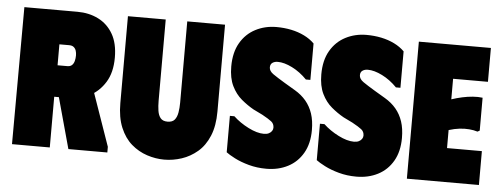

<svg xmlns="http://www.w3.org/2000/svg" viewBox="-49 -838 2541 977"><g transform="rotate(5 1222.0 -349.5)"><path d="M40 -700H231V0H38ZM311 -700Q371 -700 418.5 -676Q466 -652 493.5 -604.5Q521 -557 521 -484Q521 -408 490 -358Q459 -308 410.5 -283.5Q362 -259 308 -259H138V-700ZM234 -420H284Q299 -420 307.5 -428Q316 -436 319.5 -449.5Q323 -463 323 -478Q323 -491 319.5 -502Q316 -513 307.5 -520Q299 -527 284 -527H234ZM227 -360 411 -355 525 -29V0H326Z M1065 -256V-700H872V-285Q872 -258 868 -234.5Q864 -211 852.5 -197Q841 -183 816 -183Q792 -183 780.5 -197Q769 -211 765.5 -234.5Q762 -258 762 -285V-700H569V-256Q569 -183 590.5 -131.5Q612 -80 648 -49Q684 -18 728 -3.5Q772 11 816 11Q861 11 905 -3.5Q949 -18 985.5 -49Q1022 -80 1043.5 -131.5Q1065 -183 1065 -256Z M1552 -204Q1552 -135 1524 -86.5Q1496 -38 1447.5 -13Q1399 12 1338 12Q1290 12 1248 0.5Q1206 -11 1175 -27Q1144 -43 1130 -54V-240H1153Q1186 -209 1230.5 -186.5Q1275 -164 1310 -164Q1325 -164 1335 -169Q1345 -174 1350.5 -182Q1356 -190 1356 -199Q1356 -219 1341.5 -230.5Q1327 -242 1294 -260L1247 -283Q1215 -301 1184.5 -326.5Q1154 -352 1134.5 -392Q1115 -432 1115 -491Q1115 -563 1143.5 -612Q1172 -661 1220.5 -686Q1269 -711 1327 -711Q1367 -711 1403 -703.5Q1439 -696 1469.5 -681Q1500 -666 1522 -644V-458H1499Q1464 -494 1423 -514.5Q1382 -535 1349 -535Q1333 -535 1322 -527.5Q1311 -520 1311 -504Q1311 -485 1332.5 -470Q1354 -455 1394 -431L1448 -399Q1482 -379 1505 -351.5Q1528 -324 1540 -288Q1552 -252 1552 -204Z M2012 -204Q2012 -135 1984 -86.5Q1956 -38 1907.5 -13Q1859 12 1798 12Q1750 12 1708 0.5Q1666 -11 1635 -27Q1604 -43 1590 -54V-240H1613Q1646 -209 1690.5 -186.5Q1735 -164 1770 -164Q1785 -164 1795 -169Q1805 -174 1810.5 -182Q1816 -190 1816 -199Q1816 -219 1801.5 -230.5Q1787 -242 1754 -260L1707 -283Q1675 -301 1644.5 -326.5Q1614 -352 1594.5 -392Q1575 -432 1575 -491Q1575 -563 1603.5 -612Q1632 -661 1680.5 -686Q1729 -711 1787 -711Q1827 -711 1863 -703.5Q1899 -696 1929.5 -681Q1960 -666 1982 -644V-458H1959Q1924 -494 1883 -514.5Q1842 -535 1809 -535Q1793 -535 1782 -527.5Q1771 -520 1771 -504Q1771 -485 1792.5 -470Q1814 -455 1854 -431L1908 -399Q1942 -379 1965 -351.5Q1988 -324 2000 -288Q2012 -252 2012 -204Z M2423 -700V-527H2245V-422Q2272 -431 2299.5 -437Q2327 -443 2353.5 -445Q2380 -447 2403 -444V-276L2392 -270Q2373 -276 2349.5 -278Q2326 -280 2300 -277Q2274 -274 2245 -265V-173H2423V0H2055V-700Z"/></g></svg>

Font: Phudu Black
Style: Regular
Weight: 900
Version: Version 1.005;gftools[0.9.23]